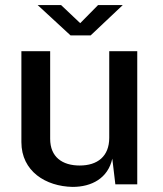

<svg xmlns="http://www.w3.org/2000/svg" viewBox="-20 -724 640 754"><path d="M265 10C340 10 404 -24 421 -101L433 0H519V-523H409V-183C409 -110 363 -74 293 -74C225 -74 177 -107 177 -179V-523H64V-166C64 -51 160 8 265 10ZM336 -585 462 -704H365L295 -633L220 -704H128L257 -585Z"/></svg>

Font: Cheyenne Sans Medium
Style: Regular
Weight: 500
Designer: The Public Sans project authors (U.S. Web Design System), Libre Franklin designed by Pablo Impallari and Rodrigo Fuenzal
Foundry: The Cheyenne Sans Project Authors
Version: Version 2.007